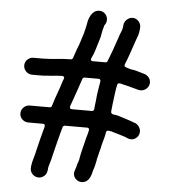

<svg xmlns="http://www.w3.org/2000/svg" viewBox="-63 -846 981 1106"><g transform="rotate(5 427.0 -293.0)"><path d="M595.4 -201.6 586.3 -208.5C586.3 -208.5 584.3 -213.5 584.6 -216.3C587.1 -240.7 590.7 -277.7 594.6 -303.8C597 -320.2 600.3 -351.6 605.9 -374C609 -386.6 623.2 -383.4 632.9 -379.9L649.7 -376.2C674.6 -370.7 697.2 -362.9 722 -357.1L732.9 -354.2C760.9 -348.8 786.2 -368.7 791.3 -391.2C798.1 -421.4 776.6 -444 754.7 -449.9L743.8 -452.9C722.8 -458.2 705 -465.9 686.9 -467.5C675 -468.6 660.2 -473.8 647 -478.1C636.6 -481.6 637.4 -489.6 639.8 -495.6C639.8 -496 640.2 -497.2 640.5 -497.9C659.1 -541.2 673 -588.7 689.2 -634.1C697.7 -659.8 705.5 -672 707.5 -699L708.6 -711.3C711.9 -738.2 689.7 -762.7 665.8 -765.1C638.3 -767.8 614.4 -745.2 611.4 -720.7L610.4 -709.9C608.6 -689.6 600.9 -678.4 595.8 -663.9L586.8 -636.9C578.2 -612.6 571.7 -591.8 562.7 -567.6L550.7 -535.6C546.7 -524.8 542.1 -514.9 538.9 -505C537.4 -500.5 532.5 -496.5 527 -496.5H456C433.8 -496.5 444.8 -514.6 444.8 -514.6C462.8 -550.6 468.6 -582.4 482.2 -623.1C489.7 -643.7 490.8 -673.1 500.5 -701.2C500.7 -706.9 504.9 -711.6 507.3 -715.5C529 -752.2 497.4 -799.3 452.7 -787.4C429.1 -781.1 413.8 -756.5 405.2 -726.1C401.9 -709.5 397.7 -682.5 391.4 -662.8C391.3 -661.2 390.6 -655.9 389.7 -653.6C378.9 -624.9 372.9 -593.6 358.4 -561.9C351.4 -544.7 347.1 -526.4 338.7 -504.5C336.9 -499.9 332.2 -496.5 327 -496.5C271.1 -496.5 221.5 -486.5 166 -486.5H112C84.9 -486.5 62.5 -464.4 62.5 -438C62.5 -411.4 85.1 -388.5 112 -388.5H166C174.9 -388.5 184.6 -389.1 196.9 -390.5L226.8 -392.4C244.1 -394.6 263.8 -396.5 284 -396.5C307.9 -396.5 294 -375.4 291.9 -369.3C277.5 -318.9 256.3 -271.4 242 -219.7C240.6 -214.3 235.6 -210.5 230 -210.5H114C87.1 -210.5 64.5 -187.6 64.5 -161C64.5 -134.6 86.9 -112.5 114 -112.5H198C217.7 -112.5 209.7 -92.9 207 -83.6C196.9 -48.1 184.1 4.9 175.2 41.6C167.2 82.7 157.2 100.1 152.5 136.8V143C152.5 143.4 152.5 144 152.4 144.5C147.6 185 196.5 215 231.2 187.2C244 177 247.6 167.9 250.5 148.1C250.7 134.3 255.2 120 259.2 107.9C262.3 99.2 266.1 84.7 270.8 63.1C284.7 7.6 298.3 -49.7 314 -103.5C315.5 -108.6 320.4 -112.5 326 -112.5H454C467.5 -112.5 466.9 -101.4 466.3 -97.8C461.8 -72.5 454.9 -57.9 451.2 -39.4C443 -3.9 434.1 25.5 427.5 61.2C427.1 75.6 419.4 93 416.2 102.9C410.7 133.6 395 151 406.3 174.6C415.9 194.8 441.8 211.3 471.4 198.1C493.1 188.4 504.2 161.2 510.7 128.5C510.9 128 511.1 127 511.4 126.4C518.3 109.1 520.9 93.7 525.5 72.6C526.2 60.1 530.4 50.4 531.7 42.9C534 29.5 540.7 9.9 542.7 -0.3C547.8 -30.6 557.7 -53.6 563.5 -84.2C564 -96.2 567.5 -107.6 579.4 -105.3C587.3 -103.7 598.3 -104.2 604.1 -100.3C609.1 -98.9 617 -96.7 622.6 -95L639.5 -90C656.5 -85.1 676.3 -79.5 691.4 -72.3C719.8 -58.7 747 -76.3 755.5 -96C768.2 -125.1 750.5 -151.9 731.1 -161.5C712.1 -168.6 687.2 -177.8 666.4 -184L649.3 -189.1L636.8 -193.2C622.7 -198.5 612.3 -199.5 595.4 -201.6ZM495 -398.5C508.3 -398.5 507.9 -387.6 507.3 -383.9C500.3 -342 494.6 -310.9 491.5 -270C489.7 -249.4 486.5 -236.5 486.5 -223C486.5 -216.2 480.8 -210.5 474 -210.5H359C336.2 -210.5 348.9 -234.2 352.3 -243.3C370.6 -295 386 -338.6 403.1 -390C404.6 -394.5 409.4 -398.5 415 -398.5Z"/></g></svg>

Font: Smoothie
Style: Light
Weight: 400
Foundry: Cannot Into Space Fonts
Version: Version 0.8